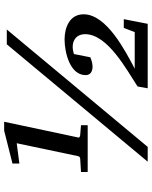

<svg xmlns="http://www.w3.org/2000/svg" viewBox="79 -828 748 947"><g transform="rotate(-90 453.5 -354.0)"><path d="M857 -316C857 -385 792 -410 733 -410C672 -410 557 -385 557 -306C557 -281 577 -272 599 -272C614 -272 631 -277 645 -283L661 -364C673 -367 683 -370 696 -370C734 -370 759 -347 759 -309C759 -197 583 -104 501 -50L492 0H810L833 -118H790L769 -64H589C675 -110 857 -202 857 -316ZM782 -695H709L130 0H203ZM327 -708H283L121 -667V-633L221 -646L157 -342C156 -338 151 -333 145 -333L79 -329V-296H310V-329L261 -333C254 -334 248 -337 249 -341Z"/></g></svg>

Font: Veleka
Style: Bold Italic
Weight: 700
Italic angle: -12°
Designer: Stefan Peev, Context Ltd, 2016; SIL International, 1997-2014.
Foundry: Stefan Peev, Context Ltd, 2016
Version: Version 5.000